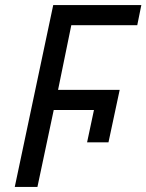

<svg xmlns="http://www.w3.org/2000/svg" viewBox="-20 -734 575 754"><path d="M38 0 189 -714H535L519 -635H260L208 -381H450L406 -175H322L349 -302H191L127 0Z"/></svg>

Font: Noto Sans Display
Style: Italic
Weight: 400
Italic angle: -12°
Designer: Monotype Design Team
Foundry: Monotype Imaging Inc.
Version: Version 2.003